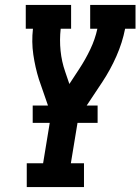

<svg xmlns="http://www.w3.org/2000/svg" viewBox="-20 -755 567 775"><path d="M88 0V-96H154L186 -291L173 -331L137 -435Q122 -483 114.5 -534.5Q107 -586 113 -639H84V-735H267V-639H225Q220 -594 224.5 -550Q229 -506 243 -466L260 -416L300 -477Q325 -515 344.5 -556Q364 -597 373 -639H344V-735H527V-639H485Q474 -583 450 -528.5Q426 -474 393 -424L296 -278L266 -96H319V0ZM112 -259V-329H374V-259Z"/></svg>

Font: Iosevka Curly Slab
Style: Bold Italic
Weight: 700
Italic angle: -9°
Monospace: yes
Designer: Belleve Invis
Foundry: Belleve Invis
Version: Version 22.1.2; ttfautohint (v1.8.4)